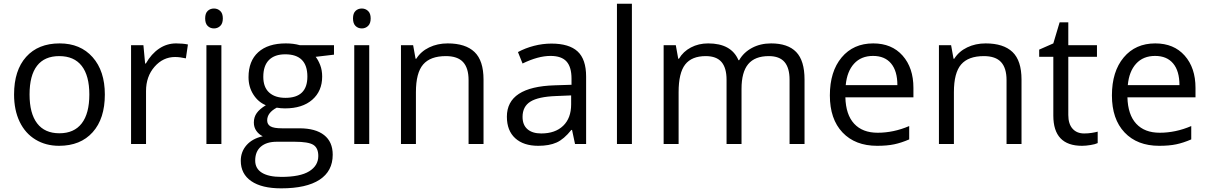

<svg xmlns="http://www.w3.org/2000/svg" viewBox="-20 -780 6548 1040"><path d="M547.9 -268.1Q547.9 -137.2 481.9 -63.7Q416 9.8 299.8 9.8Q228 9.8 172.4 -23.9Q116.7 -57.6 86.4 -120.6Q56.2 -183.6 56.2 -268.1Q56.2 -398.9 121.6 -471.9Q187 -544.9 303.2 -544.9Q415.5 -544.9 481.7 -470.2Q547.9 -395.5 547.9 -268.1ZM140.1 -268.1Q140.1 -165.5 181.2 -111.8Q222.2 -58.1 301.8 -58.1Q381.3 -58.1 422.6 -111.6Q463.9 -165 463.9 -268.1Q463.9 -370.1 422.6 -423.1Q381.3 -476.1 300.8 -476.1Q221.2 -476.1 180.7 -423.8Q140.1 -371.6 140.1 -268.1Z M934.1 -544.9Q969.7 -544.9 998 -539.1L986.8 -463.9Q953.6 -471.2 928.2 -471.2Q863.3 -471.2 817.1 -418.5Q771 -365.7 771 -287.1V0H689.9V-535.2H756.8L766.1 -436H770Q799.8 -488.3 841.8 -516.6Q883.8 -544.9 934.1 -544.9Z M1179.2 0H1098.1V-535.2H1179.2ZM1091.3 -680.2Q1091.3 -708 1105 -720.9Q1118.7 -733.9 1139.2 -733.9Q1158.7 -733.9 1172.9 -720.7Q1187 -707.5 1187 -680.2Q1187 -652.8 1172.9 -639.4Q1158.7 -626 1139.2 -626Q1118.7 -626 1105 -639.4Q1091.3 -652.8 1091.3 -680.2Z M1789.1 -535.2V-483.9L1689.9 -472.2Q1703.6 -455.1 1714.4 -427.5Q1725.1 -399.9 1725.1 -365.2Q1725.1 -286.6 1671.4 -239.7Q1617.7 -192.9 1523.9 -192.9Q1500 -192.9 1479 -196.8Q1427.2 -169.4 1427.2 -127.9Q1427.2 -106 1445.3 -95.5Q1463.4 -85 1507.3 -85H1602.1Q1689 -85 1735.6 -48.3Q1782.2 -11.7 1782.2 58.1Q1782.2 147 1710.9 193.6Q1639.6 240.2 1502.9 240.2Q1397.9 240.2 1341.1 201.2Q1284.2 162.1 1284.2 90.8Q1284.2 42 1315.4 6.3Q1346.7 -29.3 1403.3 -42Q1382.8 -51.3 1368.9 -70.8Q1355 -90.3 1355 -116.2Q1355 -145.5 1370.6 -167.5Q1386.2 -189.5 1419.9 -210Q1378.4 -227.1 1352.3 -268.1Q1326.2 -309.1 1326.2 -361.8Q1326.2 -449.7 1378.9 -497.3Q1431.6 -544.9 1528.3 -544.9Q1570.3 -544.9 1604 -535.2ZM1362.3 89.8Q1362.3 133.3 1398.9 155.8Q1435.5 178.2 1503.9 178.2Q1606 178.2 1655 147.7Q1704.1 117.2 1704.1 64.9Q1704.1 21.5 1677.2 4.6Q1650.4 -12.2 1576.2 -12.2H1479Q1423.8 -12.2 1393.1 14.2Q1362.3 40.5 1362.3 89.8ZM1406.2 -363.8Q1406.2 -307.6 1438 -278.8Q1469.7 -250 1526.4 -250Q1645 -250 1645 -365.2Q1645 -485.8 1524.9 -485.8Q1467.8 -485.8 1437 -455.1Q1406.2 -424.3 1406.2 -363.8Z M1980 0H1898.9V-535.2H1980ZM1892.1 -680.2Q1892.1 -708 1905.8 -720.9Q1919.4 -733.9 1939.9 -733.9Q1959.5 -733.9 1973.6 -720.7Q1987.8 -707.5 1987.8 -680.2Q1987.8 -652.8 1973.6 -639.4Q1959.5 -626 1939.9 -626Q1919.4 -626 1905.8 -639.4Q1892.1 -652.8 1892.1 -680.2Z M2518.1 0V-346.2Q2518.1 -411.6 2488.3 -443.8Q2458.5 -476.1 2395 -476.1Q2311 -476.1 2272 -430.7Q2232.9 -385.3 2232.9 -280.8V0H2151.9V-535.2H2217.8L2231 -461.9H2234.9Q2259.8 -501.5 2304.7 -523.2Q2349.6 -544.9 2404.8 -544.9Q2501.5 -544.9 2550.3 -498.3Q2599.1 -451.7 2599.1 -349.1V0Z M3094.7 0 3078.6 -76.2H3074.7Q3034.7 -25.9 2994.9 -8.1Q2955.1 9.8 2895.5 9.8Q2815.9 9.8 2770.8 -31.2Q2725.6 -72.3 2725.6 -147.9Q2725.6 -310.1 2984.9 -317.9L3075.7 -320.8V-354Q3075.7 -417 3048.6 -447Q3021.5 -477.1 2961.9 -477.1Q2895 -477.1 2810.5 -436L2785.6 -498Q2825.2 -519.5 2872.3 -531.7Q2919.4 -543.9 2966.8 -543.9Q3062.5 -543.9 3108.6 -501.5Q3154.8 -459 3154.8 -365.2V0ZM2911.6 -57.1Q2987.3 -57.1 3030.5 -98.6Q3073.7 -140.1 3073.7 -214.8V-263.2L2992.7 -259.8Q2896 -256.3 2853.3 -229.7Q2810.5 -203.1 2810.5 -147Q2810.5 -103 2837.2 -80.1Q2863.8 -57.1 2911.6 -57.1Z M3402.8 0H3321.8V-759.8H3402.8Z M4256.8 0V-348.1Q4256.8 -412.1 4229.5 -444.1Q4202.1 -476.1 4144.5 -476.1Q4068.8 -476.1 4032.7 -432.6Q3996.6 -389.2 3996.6 -298.8V0H3915.5V-348.1Q3915.5 -412.1 3888.2 -444.1Q3860.8 -476.1 3802.7 -476.1Q3726.6 -476.1 3691.2 -430.4Q3655.8 -384.8 3655.8 -280.8V0H3574.7V-535.2H3640.6L3653.8 -461.9H3657.7Q3680.7 -501 3722.4 -522.9Q3764.2 -544.9 3815.9 -544.9Q3941.4 -544.9 3980 -454.1H3983.9Q4007.8 -496.1 4053.2 -520.5Q4098.6 -544.9 4156.7 -544.9Q4247.6 -544.9 4292.7 -498.3Q4337.9 -451.7 4337.9 -349.1V0Z M4731 9.8Q4612.3 9.8 4543.7 -62.5Q4475.1 -134.8 4475.1 -263.2Q4475.1 -392.6 4538.8 -468.8Q4602.5 -544.9 4710 -544.9Q4810.5 -544.9 4869.1 -478.8Q4927.7 -412.6 4927.7 -304.2V-252.9H4559.1Q4561.5 -158.7 4606.7 -109.9Q4651.9 -61 4733.9 -61Q4820.3 -61 4904.8 -97.2V-24.9Q4861.8 -6.3 4823.5 1.7Q4785.2 9.8 4731 9.8ZM4709 -477.1Q4644.5 -477.1 4606.2 -435.1Q4567.9 -393.1 4561 -318.8H4840.8Q4840.8 -395.5 4806.6 -436.3Q4772.5 -477.1 4709 -477.1Z M5432.1 0V-346.2Q5432.1 -411.6 5402.3 -443.8Q5372.6 -476.1 5309.1 -476.1Q5225.1 -476.1 5186 -430.7Q5147 -385.3 5147 -280.8V0H5065.9V-535.2H5131.8L5145 -461.9H5148.9Q5173.8 -501.5 5218.8 -523.2Q5263.7 -544.9 5318.8 -544.9Q5415.5 -544.9 5464.4 -498.3Q5513.2 -451.7 5513.2 -349.1V0Z M5852.5 -57.1Q5874 -57.1 5894 -60.3Q5914.1 -63.5 5925.8 -66.9V-4.9Q5912.6 1.5 5887 5.6Q5861.3 9.8 5840.8 9.8Q5685.5 9.8 5685.5 -153.8V-472.2H5608.9V-511.2L5685.5 -544.9L5719.7 -659.2H5766.6V-535.2H5921.9V-472.2H5766.6V-157.2Q5766.6 -108.9 5789.6 -83Q5812.5 -57.1 5852.5 -57.1Z M6258.8 9.8Q6140.1 9.8 6071.5 -62.5Q6002.9 -134.8 6002.9 -263.2Q6002.9 -392.6 6066.7 -468.8Q6130.4 -544.9 6237.8 -544.9Q6338.4 -544.9 6397 -478.8Q6455.6 -412.6 6455.6 -304.2V-252.9H6086.9Q6089.4 -158.7 6134.5 -109.9Q6179.7 -61 6261.7 -61Q6348.1 -61 6432.6 -97.2V-24.9Q6389.6 -6.3 6351.3 1.7Q6313 9.8 6258.8 9.8ZM6236.8 -477.1Q6172.4 -477.1 6134 -435.1Q6095.7 -393.1 6088.9 -318.8H6368.7Q6368.7 -395.5 6334.5 -436.3Q6300.3 -477.1 6236.8 -477.1Z"/></svg>

Font: f02698313
Style: Regular
Weight: 400
Foundry: Ascender Corporation
Version: Version 1.10